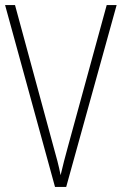

<svg xmlns="http://www.w3.org/2000/svg" viewBox="-20 -734 478 754"><path d="M438 -714H399L247 -159C235 -117 227 -83 218 -46C211 -83 201 -119 190 -158L39 -714H0L196 0H240Z"/></svg>

Font: Noto Sans Condensed ExtraLight
Style: Regular
Weight: 200
Width: 3
Designer: Monotype Design Team
Foundry: Monotype Imaging Inc.
Version: Version 2.013